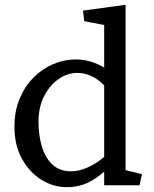

<svg xmlns="http://www.w3.org/2000/svg" viewBox="-20 -770 639 798"><path d="M413 -57Q379 -26 341.5 -9Q304 8 257 8Q202 8 152 -23Q102 -54 71 -110.5Q40 -167 40 -243Q40 -308 61.5 -359.5Q83 -411 119 -447.5Q155 -484 201 -503.5Q247 -523 295 -523Q325 -523 355 -514.5Q385 -506 413 -489V-666L330 -682L325 -726L502 -750V-63L570 -46L560 0H413ZM276 -58Q308 -58 345 -74.5Q382 -91 413 -118V-415Q387 -442 358.5 -454.5Q330 -467 302 -467Q260 -467 223 -441Q186 -415 163 -369.5Q140 -324 140 -264Q140 -208 154 -161Q168 -114 198 -86Q228 -58 276 -58Z"/></svg>

Font: Brawler
Style: Regular
Weight: 400
Designer: Oleg Frolov, Haley Fiege
Foundry: Oleg Frolov, Haley Fiege
Version: Version 1.101; ttfautohint (v1.8.3)